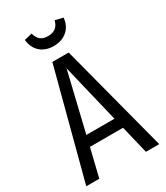

<svg xmlns="http://www.w3.org/2000/svg" viewBox="-215 -971 915 1060"><g transform="rotate(-30 242.5 -440.5)"><path d="M242.2 -759.8Q191.4 -759.8 158.2 -788.8Q125 -817.9 120.1 -869.1L169.9 -880.9Q178.2 -850.1 195.6 -836.7Q212.9 -823.2 242.2 -823.2Q272 -823.2 290.3 -836.7Q308.6 -850.1 316.9 -880.9L367.2 -869.1Q362.3 -817.9 328.4 -788.8Q294.4 -759.8 242.2 -759.8ZM390.1 0 347.2 -178.2H136.2L92.8 0H9.8L190.9 -688H294.9L475.1 0ZM151.9 -245.1H331.1L241.2 -618.2Z"/></g></svg>

Font: Fira Sans Compressed Book
Style: Regular
Weight: 350
Width: 1
Designer: Carrois Corporate & Edenspiekermann AG
Foundry: Carrois Corporate GbR & Edenspiekermann AG
Version: Version 4.203;PS 004.203;hotconv 1.0.88;makeotf.lib2.5.64775